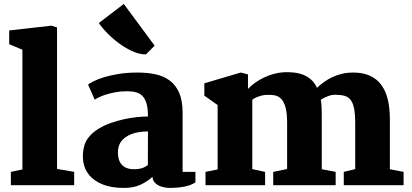

<svg xmlns="http://www.w3.org/2000/svg" viewBox="-20 -924 2056 958"><path d="M34.2 -66.4 91.8 -78.6V-675.8L25.9 -703.6V-772L236.3 -795.9L264.6 -787.1V-81.1L350.1 -66.4V0H34.2Z M708.5 -652.8Q679.2 -651.9 645.5 -666.3Q611.8 -680.7 579.8 -703.4Q547.9 -726.1 519.8 -754.2Q491.7 -782.2 473.1 -809.1L597.7 -904.3L751.5 -696.3ZM399.4 -192.4Q406.2 -220.7 425.8 -243.2Q445.3 -265.6 472.7 -282.2Q500 -298.8 532.7 -310.3Q565.4 -321.8 598.6 -329.1Q631.8 -336.4 662.8 -339.6Q693.8 -342.8 718.3 -342.8Q718.3 -381.8 711.4 -406.2Q704.6 -430.7 691.2 -444.6Q677.7 -458.5 658.4 -463.6Q639.2 -468.8 614.3 -468.8Q582.5 -468.8 555.4 -463.6Q528.3 -458.5 507.1 -451.7Q485.8 -444.8 471.9 -437.7Q458 -430.7 452.6 -426.8L419.4 -502Q427.2 -508.3 447.3 -518.6Q467.3 -528.8 498.8 -538.6Q530.3 -548.3 572.5 -555.2Q614.7 -562 666.5 -562Q715.8 -562 757.1 -553Q798.3 -543.9 828.1 -521.2Q857.9 -498.5 874.5 -459.7Q891.1 -420.9 891.1 -361.3V-66.4H955.1V-14.2Q942.4 -5.4 926.5 0Q910.6 5.4 893.6 8.3Q876.5 11.2 859.6 12.5Q842.8 13.7 828.6 13.7Q819.3 13.7 804.7 11.7Q790 9.8 776.1 3.7Q762.2 -2.4 752 -13.4Q741.7 -24.4 740.7 -42Q715.3 -18.1 680.7 -2.2Q646 13.7 599.1 13.7Q535.2 13.7 492.4 -3.7Q449.7 -21 425.8 -49.6Q401.9 -78.1 395.8 -115.5Q389.6 -152.8 399.4 -192.4ZM568.4 -163.6Q568.4 -116.2 595.2 -95.2Q622.1 -74.2 673.8 -81.5Q687 -83.5 697.8 -88.6Q708.5 -93.8 717.8 -100.6Q717.8 -142.6 718 -184.3Q718.3 -226.1 718.3 -268.1Q703.1 -268.1 686 -266.4Q668.9 -264.6 652.3 -260.3Q635.7 -255.9 620.6 -248Q605.5 -240.2 593.8 -228.8Q582 -217.3 575.2 -201.2Q568.4 -185.1 568.4 -163.6Z M1005.4 -66.4 1065.9 -78.6V-399.9L999.5 -446.8V-508.3L1181.2 -562L1217.3 -552.7V-480.5Q1232.4 -496.6 1252.7 -511Q1272.9 -525.4 1296.1 -536.6Q1319.3 -547.9 1344.7 -554.9Q1370.1 -562 1395.5 -563.5Q1421.9 -564.9 1447.3 -562Q1472.7 -559.1 1494.4 -550.3Q1516.1 -541.5 1533.4 -525.6Q1550.8 -509.8 1561.5 -485.8Q1576.7 -500 1595.2 -513.7Q1613.8 -527.3 1636 -538.1Q1658.2 -548.8 1684.6 -555.4Q1710.9 -562 1742.2 -562Q1790.5 -562 1825.2 -546.4Q1859.9 -530.8 1882.1 -501Q1904.3 -471.2 1914.8 -428Q1925.3 -384.8 1925.3 -329.1V-79.6L1993.7 -66.4V0H1695.3V-66.4L1752.4 -80.1V-307.1Q1752.4 -354 1746.8 -382.3Q1741.2 -410.6 1729 -426Q1716.8 -441.4 1697.5 -446.3Q1678.2 -451.2 1651.4 -451.2Q1634.3 -451.2 1614.7 -443.6Q1595.2 -436 1580.6 -426.3Q1583 -414.1 1584.2 -395.8Q1585.4 -377.4 1585.4 -343.8V-79.6L1654.8 -66.4V0H1343.3V-66.4L1412.6 -80.6V-310.5Q1412.6 -357.4 1405.3 -386Q1397.9 -414.6 1384 -429.7Q1370.1 -444.8 1349.4 -448.5Q1328.6 -452.1 1301.8 -450.2Q1295.9 -449.7 1286.6 -447.5Q1277.3 -445.3 1268.1 -441.9Q1258.8 -438.5 1250.7 -434.3Q1242.7 -430.2 1238.8 -425.8V-80.1L1302.7 -66.4V0H1005.4Z"/></svg>

Font: Merriweather
Style: Heavy
Weight: 900
Version: Version 1.003